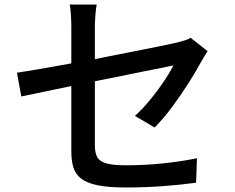

<svg xmlns="http://www.w3.org/2000/svg" viewBox="-20 -800 1040 848"><path d="M897 -574Q891 -565 883 -552Q875 -539 869 -528Q847 -487 813 -433.5Q779 -380 740.5 -328Q702 -276 663 -237L576 -288Q612 -321 645.5 -362Q679 -403 705.5 -443Q732 -483 746 -511L399 -441V-158Q399 -125 409.5 -106Q420 -87 449.5 -78.5Q479 -70 536 -70Q619 -70 697 -78Q775 -86 850 -101L846 7Q781 16 701.5 22Q622 28 534 28Q457 28 410 18Q363 8 338 -11.5Q313 -31 304 -61Q295 -91 295 -131V-420L74 -374L55 -479Q90 -484 154 -495Q218 -506 295 -520V-678Q295 -702 293.5 -730Q292 -758 288 -780H407Q403 -758 401 -729.5Q399 -701 399 -678V-539Q479 -555 553.5 -569.5Q628 -584 684 -595.5Q740 -607 761 -612Q780 -617 795.5 -621.5Q811 -626 822 -633Z"/></svg>

Font: Source Han Sans Medium
Style: Regular
Weight: 500
Designer: Ryoko NISHIZUKA Ë•øÂ°öÊ∂ºÂ≠ê (kana, bopomofo & ideographs); Paul D. Hunt (Latin, Greek & Cyrillic); Sandoll Communicatio
Foundry: Adobe
Version: Version 2.004;hotconv 1.0.118;makeotfexe 2.5.65603